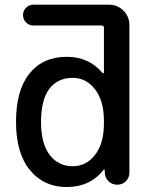

<svg xmlns="http://www.w3.org/2000/svg" viewBox="-20 -793 634 802"><path d="M151.4 -283.2Q151.4 -193.4 187.5 -146Q223.6 -98.6 284.2 -98.6Q339.8 -98.6 377 -146Q414.1 -193.4 414.1 -278.3V-288.1Q414.1 -372.1 377 -419.9Q339.8 -467.8 284.2 -467.8Q220.7 -467.8 186 -421.9Q151.4 -376 151.4 -283.2ZM414.1 -676.8Q414.1 -686.5 404.3 -686.5H119.1Q101.6 -686.5 88.9 -699.2Q76.2 -711.9 76.2 -730Q76.2 -748 88.9 -760.7Q101.6 -773.4 119.1 -773.4H435.5Q470.7 -773.4 495.6 -748.5Q520.5 -723.6 520.5 -688.5V-72.3Q520.5 -50.8 505.9 -36.1Q491.2 -21.5 469.7 -21.5Q448.2 -21.5 433.1 -36.1Q418 -50.8 418 -72.3L417 -83Q417 -85 415.5 -85.4Q414.1 -85.9 413.1 -84Q356.4 -11.7 258.8 -11.7Q163.1 -11.7 105 -82.5Q46.9 -153.3 46.9 -283.2Q46.9 -416 103 -485.8Q159.2 -555.7 258.8 -555.7Q351.6 -555.7 408.2 -488.3Q409.2 -486.3 411.6 -487.3Q414.1 -488.3 414.1 -490.2Z"/></svg>

Font: Gen Jyuu GothicX Medium
Style: Regular
Weight: 500
Designer: Ryoko NISHIZUKA (kana &amp; ideographs); Paul D. Hunt (Latin, Greek &amp; Cyrillic); Wenlong ZHANG (bopomofo); Sandoll C
Version: Version 1.058.20140828